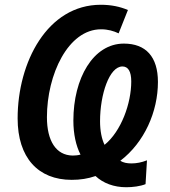

<svg xmlns="http://www.w3.org/2000/svg" viewBox="-20 -745 715 806"><path d="M510 41C537 41 569 37 591 28L597 -72C574 -63 553 -59 532 -59C513 -59 498 -62 485 -70C586 -147 643 -276 643 -401C643 -507 592 -562 500 -562C371 -562 288 -416 288 -239C288 -182 299 -133 318 -96C307 -93 296 -92 285 -92C215 -93 177 -154 177 -253C177 -432 266 -622 404 -622C433 -622 457 -615 478 -605L517 -703C484 -717 447 -725 403 -725C179 -725 54 -484 54 -248C54 -83 140 10 281 10C317 10 349 5 381 -6C413 24 458 41 510 41ZM419 -137C407 -161 400 -196 400 -236C400 -349 439 -466 494 -466C518 -466 531 -445 531 -403C531 -311 489 -194 419 -137Z"/></svg>

Font: Noto Sans SemiCondensed SemiBold
Style: Italic
Weight: 600
Width: 4
Italic angle: -12°
Designer: Monotype Design Team
Foundry: Monotype Imaging Inc.
Version: Version 2.013